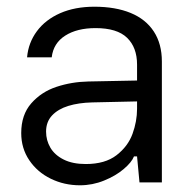

<svg xmlns="http://www.w3.org/2000/svg" viewBox="-20 -549 581 578"><path d="M43.9 -148.4Q43.9 -203.6 74.2 -238Q104.5 -272.5 150.1 -287.6Q195.8 -302.7 246.1 -303.7L392.6 -306.6V-354.5Q392.6 -406.2 362.5 -435.3Q332.5 -464.4 267.6 -464.4Q211.9 -464.4 176.3 -441.7Q140.6 -418.9 135.7 -376.5H61.5Q65.4 -420.4 91.1 -455.1Q116.7 -489.7 161.1 -509.3Q205.6 -528.8 264.2 -528.8Q327.6 -528.8 373.3 -510Q418.9 -491.2 443.1 -454.1Q467.3 -417 467.3 -363.8V0H399.9L392.6 -78.1H383.3Q376.5 -60.5 352.3 -40Q328.1 -19.5 293.2 -5.4Q258.3 8.8 220.7 8.8Q173.3 8.8 132.8 -11Q92.3 -30.8 68.1 -66.7Q43.9 -102.5 43.9 -148.4ZM392.6 -221.7V-243.7L257.3 -240.7Q216.8 -239.7 185.8 -230.2Q154.8 -220.7 136.7 -201.4Q118.7 -182.1 118.7 -152.8Q118.7 -126.5 131.8 -104.2Q145 -82 171.9 -68.6Q198.7 -55.2 238.3 -55.2Q296.4 -55.2 330.8 -81.8Q365.2 -108.4 378.9 -146Q392.6 -183.6 392.6 -221.7Z"/></svg>

Font: Wand UI Pro
Style: Regular
Weight: 400
Designer: Andreas Faust
Version: Version 1.003;FEAKit 1.0